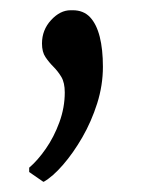

<svg xmlns="http://www.w3.org/2000/svg" viewBox="-20 -130 281 375"><path d="M64.5 225 37 206V197.5Q53.5 183.5 69.5 160.5Q85.5 137.5 96 108.8Q106.5 80 106.5 50.5Q106.5 31.5 99.8 20.2Q93 9 84.2 0.2Q75.5 -8.5 68.8 -18.5Q62 -28.5 62 -45Q62 -71.5 79.8 -90.8Q97.5 -110 118 -110H122Q143 -110 155.8 -96.5Q168.5 -83 174.8 -58.2Q181 -33.5 181 0.5Q181 36.5 169.8 72Q158.5 107.5 140.8 138.2Q123 169 103 192Q83 215 65.5 225Z"/></svg>

Font: Merriweather 24pt SemiCondensed Light
Style: Regular
Weight: 300
Width: 4
Designer: Eben Sorkin
Foundry: Eben Sorkin
Version: Version 2.100